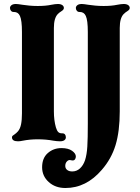

<svg xmlns="http://www.w3.org/2000/svg" viewBox="-20 -698 700 962"><path d="M40 -10Q40 -15 43.5 -18Q47 -21 52 -24Q56 -27 61 -31Q66 -35 70 -40Q81 -53 85.5 -75Q90 -97 90 -130V-538Q90 -596 80 -618Q71 -638 50.3 -638H48.3Q40 -638 35 -644Q30 -650 30 -658Q30 -666 37.5 -672Q45 -678 60 -678Q69 -678 93 -674Q107 -672 126.5 -670Q146 -668 169 -668Q209 -668 237 -674Q257 -678 270 -678Q284 -678 292 -672.5Q300 -667 300 -658Q300 -653 296.5 -649Q293 -645 288 -642Q278 -636 270 -628Q250 -608 250 -558V-140Q250 -95 260 -60Q265 -43.5 271.5 -36.8Q278 -30 290 -30H292Q301 -30 305.5 -24.5Q310 -19 310 -10Q310 -1 302.5 4.5Q295 10 280 10Q271 10 263.5 9Q256 8 248 7Q211 0 169.3 0Q129 0 94 7Q81 10 70 10Q40 10 40 -10ZM191 140Q191 94 219.5 69Q248 44 288 44Q322 44 341 57.5Q360 71 360 86Q360 94 356 100Q352 106 344 106L336 105Q325 101 316 110Q307 119 307 133Q307 146 316.5 153.5Q326 161 342 161Q364 161 380.5 146Q397 131 406 105Q415 77 417.5 36.5Q420 -4 420 -79V-538Q420 -596 410 -618Q401 -638 380 -638H378Q370 -638 365 -644Q360 -650 360 -658Q360 -666 367.5 -672Q375 -678 390 -678Q399 -678 423 -674Q437 -672 456.5 -670Q476 -668 499 -668Q539 -668 567 -674Q587 -678 600 -678Q614 -678 622 -672.5Q630 -667 630 -658Q630 -653 626.5 -649Q623 -645 618 -642Q608 -636 600 -628Q580 -608 580 -558V-140Q580 -40 559 29Q538 98 490 153Q412 244 308 244Q257 244 224 214Q191 184 191 140Z"/></svg>

Font: Raigarh
Style: Regular
Weight: 400
Designer: jaikishan Patel
Foundry: MagicType
Version: Version 1.000;FEAKit 1.0